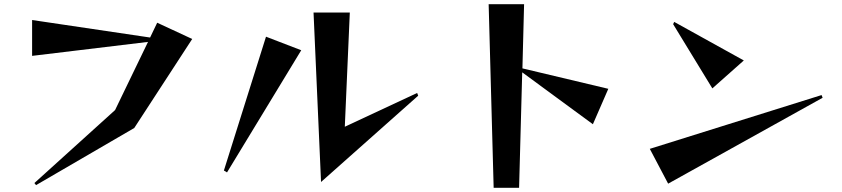

<svg xmlns="http://www.w3.org/2000/svg" viewBox="-20 -836 4040 921"><path d="M153 52 145 42 532 -308 690 -635 134 -568V-740L700 -656L734 -727L902 -649L624 -222Z M1520 37 1484 -776H1658L1634 -228L1981 -390L1986 -377ZM1054 -18 1256 -660 1425 -595 1069 -9Z M2485 -489 2470 65H2348L2324 -816H2494L2486 -508L2898 -410L2824 -240Z M3397 -412 3209 -720 3214 -731 3548 -546ZM3185 45 3097 -122 3921 -380 3926 -367Z"/></svg>

Font: Reggae One
Style: Regular
Weight: 400
Designer: Fontworks Inc.
Foundry: Fontworks Inc.
Version: Version 1.100